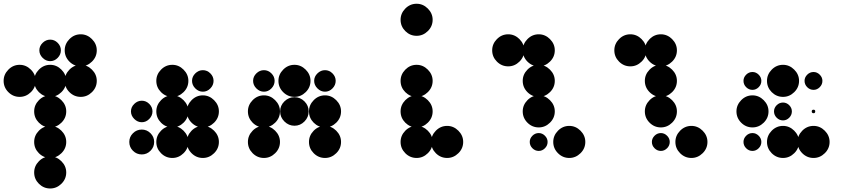

<svg xmlns="http://www.w3.org/2000/svg" viewBox="-24 -858 4711 1048"><path d="M250 -4.2Q285 -4.2 311.2 22.1Q337.5 48.3 337.5 83.3Q337.5 119.2 311.2 145Q285 170.8 250 170.8Q214.2 170.8 188.3 145Q162.5 119.2 162.5 83.3Q162.5 48.3 188.3 22.1Q214.2 -4.2 250 -4.2ZM250 -170.8Q285 -170.8 311.2 -144.6Q337.5 -118.3 337.5 -83.3Q337.5 -47.5 311.2 -21.7Q285 4.2 250 4.2Q214.2 4.2 188.3 -21.7Q162.5 -47.5 162.5 -83.3Q162.5 -118.3 188.3 -144.6Q214.2 -170.8 250 -170.8ZM250 -337.5Q285 -337.5 311.2 -311.2Q337.5 -285 337.5 -250Q337.5 -214.2 311.2 -188.3Q285 -162.5 250 -162.5Q214.2 -162.5 188.3 -188.3Q162.5 -214.2 162.5 -250Q162.5 -285 188.3 -311.2Q214.2 -337.5 250 -337.5ZM416.7 -504.2Q451.7 -504.2 477.9 -477.9Q504.2 -451.7 504.2 -416.7Q504.2 -380.8 477.9 -355Q451.7 -329.2 416.7 -329.2Q380.8 -329.2 355 -355Q329.2 -380.8 329.2 -416.7Q329.2 -451.7 355 -477.9Q380.8 -504.2 416.7 -504.2ZM250 -504.2Q285 -504.2 311.2 -477.9Q337.5 -451.7 337.5 -416.7Q337.5 -380.8 311.2 -355Q285 -329.2 250 -329.2Q214.2 -329.2 188.3 -355Q162.5 -380.8 162.5 -416.7Q162.5 -451.7 188.3 -477.9Q214.2 -504.2 250 -504.2ZM83.3 -504.2Q118.3 -504.2 144.6 -477.9Q170.8 -451.7 170.8 -416.7Q170.8 -380.8 144.6 -355Q118.3 -329.2 83.3 -329.2Q47.5 -329.2 21.7 -355Q-4.2 -380.8 -4.2 -416.7Q-4.2 -451.7 21.7 -477.9Q47.5 -504.2 83.3 -504.2ZM416.7 -670.8Q451.7 -670.8 477.9 -644.6Q504.2 -618.3 504.2 -583.3Q504.2 -547.5 477.9 -521.7Q451.7 -495.8 416.7 -495.8Q380.8 -495.8 355 -521.7Q329.2 -547.5 329.2 -583.3Q329.2 -618.3 355 -644.6Q380.8 -670.8 416.7 -670.8ZM208.8 -624.2Q226.7 -641.7 250 -641.7Q273.3 -641.7 290.8 -624.2Q308.3 -606.7 308.3 -583.3Q308.3 -560 290.8 -542.1Q273.3 -524.2 250 -524.2Q226.7 -524.2 208.8 -542.1Q190.8 -560 190.8 -583.3Q190.8 -606.7 208.8 -624.2Z M1083.3 -170.8Q1118.3 -170.8 1144.6 -144.6Q1170.8 -118.3 1170.8 -83.3Q1170.8 -47.5 1144.6 -21.7Q1118.3 4.2 1083.3 4.2Q1047.5 4.2 1021.7 -21.7Q995.8 -47.5 995.8 -83.3Q995.8 -118.3 1021.7 -144.6Q1047.5 -170.8 1083.3 -170.8ZM916.7 -170.8Q951.7 -170.8 977.9 -144.6Q1004.2 -118.3 1004.2 -83.3Q1004.2 -47.5 977.9 -21.7Q951.7 4.2 916.7 4.2Q880.8 4.2 855 -21.7Q829.2 -47.5 829.2 -83.3Q829.2 -118.3 855 -144.6Q880.8 -170.8 916.7 -170.8ZM750 -150.8Q777.5 -150.8 797.5 -130.8Q817.5 -110.8 817.5 -83.3Q817.5 -55 797.5 -35Q777.5 -15 750 -15Q721.7 -15 701.7 -35Q681.7 -55 681.7 -83.3Q681.7 -110.8 701.7 -130.8Q721.7 -150.8 750 -150.8ZM1083.3 -337.5Q1118.3 -337.5 1144.6 -311.2Q1170.8 -285 1170.8 -250Q1170.8 -214.2 1144.6 -188.3Q1118.3 -162.5 1083.3 -162.5Q1047.5 -162.5 1021.7 -188.3Q995.8 -214.2 995.8 -250Q995.8 -285 1021.7 -311.2Q1047.5 -337.5 1083.3 -337.5ZM916.7 -337.5Q951.7 -337.5 977.9 -311.2Q1004.2 -285 1004.2 -250Q1004.2 -214.2 977.9 -188.3Q951.7 -162.5 916.7 -162.5Q880.8 -162.5 855 -188.3Q829.2 -214.2 829.2 -250Q829.2 -285 855 -311.2Q880.8 -337.5 916.7 -337.5ZM708.8 -290.8Q726.7 -308.3 750 -308.3Q773.3 -308.3 790.8 -290.8Q808.3 -273.3 808.3 -250Q808.3 -226.7 790.8 -208.8Q773.3 -190.8 750 -190.8Q726.7 -190.8 708.8 -208.8Q690.8 -226.7 690.8 -250Q690.8 -273.3 708.8 -290.8ZM1042.1 -457.5Q1060 -475 1083.3 -475Q1106.7 -475 1124.2 -457.5Q1141.7 -440 1141.7 -416.7Q1141.7 -393.3 1124.2 -375.4Q1106.7 -357.5 1083.3 -357.5Q1060 -357.5 1042.1 -375.4Q1024.2 -393.3 1024.2 -416.7Q1024.2 -440 1042.1 -457.5ZM916.7 -504.2Q951.7 -504.2 977.9 -477.9Q1004.2 -451.7 1004.2 -416.7Q1004.2 -380.8 977.9 -355Q951.7 -329.2 916.7 -329.2Q880.8 -329.2 855 -355Q829.2 -380.8 829.2 -416.7Q829.2 -451.7 855 -477.9Q880.8 -504.2 916.7 -504.2Z M1750 -170.8Q1785 -170.8 1811.3 -144.6Q1837.5 -118.3 1837.5 -83.3Q1837.5 -47.5 1811.3 -21.7Q1785 4.2 1750 4.2Q1714.2 4.2 1688.3 -21.7Q1662.5 -47.5 1662.5 -83.3Q1662.5 -118.3 1688.3 -144.6Q1714.2 -170.8 1750 -170.8ZM1416.7 -170.8Q1451.7 -170.8 1477.9 -144.6Q1504.2 -118.3 1504.2 -83.3Q1504.2 -47.5 1477.9 -21.7Q1451.7 4.2 1416.7 4.2Q1380.8 4.2 1355 -21.7Q1329.2 -47.5 1329.2 -83.3Q1329.2 -118.3 1355 -144.6Q1380.8 -170.8 1416.7 -170.8ZM1750 -337.5Q1785 -337.5 1811.3 -311.2Q1837.5 -285 1837.5 -250Q1837.5 -214.2 1811.3 -188.3Q1785 -162.5 1750 -162.5Q1714.2 -162.5 1688.3 -188.3Q1662.5 -214.2 1662.5 -250Q1662.5 -285 1688.3 -311.2Q1714.2 -337.5 1750 -337.5ZM1528.3 -304.6Q1551.7 -327.5 1583.3 -327.5Q1615 -327.5 1637.9 -304.6Q1660.8 -281.7 1660.8 -250Q1660.8 -218.3 1637.9 -195Q1615 -171.7 1583.3 -171.7Q1551.7 -171.7 1528.3 -195Q1505 -218.3 1505 -250Q1505 -281.7 1528.3 -304.6ZM1416.7 -337.5Q1451.7 -337.5 1477.9 -311.2Q1504.2 -285 1504.2 -250Q1504.2 -214.2 1477.9 -188.3Q1451.7 -162.5 1416.7 -162.5Q1380.8 -162.5 1355 -188.3Q1329.2 -214.2 1329.2 -250Q1329.2 -285 1355 -311.2Q1380.8 -337.5 1416.7 -337.5ZM1708.8 -457.5Q1726.7 -475 1750 -475Q1773.3 -475 1790.8 -457.5Q1808.3 -440 1808.3 -416.7Q1808.3 -393.3 1790.8 -375.4Q1773.3 -357.5 1750 -357.5Q1726.7 -357.5 1708.8 -375.4Q1690.8 -393.3 1690.8 -416.7Q1690.8 -440 1708.8 -457.5ZM1583.3 -504.2Q1618.3 -504.2 1644.6 -477.9Q1670.8 -451.7 1670.8 -416.7Q1670.8 -380.8 1644.6 -355Q1618.3 -329.2 1583.3 -329.2Q1547.5 -329.2 1521.7 -355Q1495.8 -380.8 1495.8 -416.7Q1495.8 -451.7 1521.7 -477.9Q1547.5 -504.2 1583.3 -504.2ZM1375.4 -457.5Q1393.3 -475 1416.7 -475Q1440 -475 1457.5 -457.5Q1475 -440 1475 -416.7Q1475 -393.3 1457.5 -375.4Q1440 -357.5 1416.7 -357.5Q1393.3 -357.5 1375.4 -375.4Q1357.5 -393.3 1357.5 -416.7Q1357.5 -440 1375.4 -457.5Z M2416.7 -170.8Q2451.7 -170.8 2477.9 -144.6Q2504.2 -118.3 2504.2 -83.3Q2504.2 -47.5 2477.9 -21.7Q2451.7 4.2 2416.7 4.2Q2380.8 4.2 2355 -21.7Q2329.2 -47.5 2329.2 -83.3Q2329.2 -118.3 2355 -144.6Q2380.8 -170.8 2416.7 -170.8ZM2250 -170.8Q2285 -170.8 2311.2 -144.6Q2337.5 -118.3 2337.5 -83.3Q2337.5 -47.5 2311.2 -21.7Q2285 4.2 2250 4.2Q2214.2 4.2 2188.3 -21.7Q2162.5 -47.5 2162.5 -83.3Q2162.5 -118.3 2188.3 -144.6Q2214.2 -170.8 2250 -170.8ZM2250 -337.5Q2285 -337.5 2311.2 -311.2Q2337.5 -285 2337.5 -250Q2337.5 -214.2 2311.2 -188.3Q2285 -162.5 2250 -162.5Q2214.2 -162.5 2188.3 -188.3Q2162.5 -214.2 2162.5 -250Q2162.5 -285 2188.3 -311.2Q2214.2 -337.5 2250 -337.5ZM2250 -504.2Q2285 -504.2 2311.2 -477.9Q2337.5 -451.7 2337.5 -416.7Q2337.5 -380.8 2311.2 -355Q2285 -329.2 2250 -329.2Q2214.2 -329.2 2188.3 -355Q2162.5 -380.8 2162.5 -416.7Q2162.5 -451.7 2188.3 -477.9Q2214.2 -504.2 2250 -504.2ZM2250 -837.5Q2285 -837.5 2311.2 -811.3Q2337.5 -785 2337.5 -750Q2337.5 -714.2 2311.2 -688.3Q2285 -662.5 2250 -662.5Q2214.2 -662.5 2188.3 -688.3Q2162.5 -714.2 2162.5 -750Q2162.5 -785 2188.3 -811.3Q2214.2 -837.5 2250 -837.5Z M3083.3 -170.8Q3118.3 -170.8 3144.6 -144.6Q3170.8 -118.3 3170.8 -83.3Q3170.8 -47.5 3144.6 -21.7Q3118.3 4.2 3083.3 4.2Q3047.5 4.2 3021.7 -21.7Q2995.8 -47.5 2995.8 -83.3Q2995.8 -118.3 3021.7 -144.6Q3047.5 -170.8 3083.3 -170.8ZM2916.7 -131.7Q2935.8 -131.7 2950.4 -117.1Q2965 -102.5 2965 -83.3Q2965 -63.3 2950.4 -48.8Q2935.8 -34.2 2916.7 -34.2Q2896.7 -34.2 2882.1 -48.8Q2867.5 -63.3 2867.5 -83.3Q2867.5 -102.5 2882.1 -117.1Q2896.7 -131.7 2916.7 -131.7ZM2916.7 -337.5Q2951.7 -337.5 2977.9 -311.2Q3004.2 -285 3004.2 -250Q3004.2 -214.2 2977.9 -188.3Q2951.7 -162.5 2916.7 -162.5Q2880.8 -162.5 2855 -188.3Q2829.2 -214.2 2829.2 -250Q2829.2 -285 2855 -311.2Q2880.8 -337.5 2916.7 -337.5ZM2916.7 -504.2Q2951.7 -504.2 2977.9 -477.9Q3004.2 -451.7 3004.2 -416.7Q3004.2 -380.8 2977.9 -355Q2951.7 -329.2 2916.7 -329.2Q2880.8 -329.2 2855 -355Q2829.2 -380.8 2829.2 -416.7Q2829.2 -451.7 2855 -477.9Q2880.8 -504.2 2916.7 -504.2ZM2916.7 -670.8Q2951.7 -670.8 2977.9 -644.6Q3004.2 -618.3 3004.2 -583.3Q3004.2 -547.5 2977.9 -521.7Q2951.7 -495.8 2916.7 -495.8Q2880.8 -495.8 2855 -521.7Q2829.2 -547.5 2829.2 -583.3Q2829.2 -618.3 2855 -644.6Q2880.8 -670.8 2916.7 -670.8ZM2750 -670.8Q2785 -670.8 2811.3 -644.6Q2837.5 -618.3 2837.5 -583.3Q2837.5 -547.5 2811.3 -521.7Q2785 -495.8 2750 -495.8Q2714.2 -495.8 2688.3 -521.7Q2662.5 -547.5 2662.5 -583.3Q2662.5 -618.3 2688.3 -644.6Q2714.2 -670.8 2750 -670.8Z M3750 -170.8Q3785 -170.8 3811.3 -144.6Q3837.5 -118.3 3837.5 -83.3Q3837.5 -47.5 3811.3 -21.7Q3785 4.2 3750 4.2Q3714.2 4.2 3688.3 -21.7Q3662.5 -47.5 3662.5 -83.3Q3662.5 -118.3 3688.3 -144.6Q3714.2 -170.8 3750 -170.8ZM3583.3 -131.7Q3602.5 -131.7 3617.1 -117.1Q3631.7 -102.5 3631.7 -83.3Q3631.7 -63.3 3617.1 -48.8Q3602.5 -34.2 3583.3 -34.2Q3563.3 -34.2 3548.8 -48.8Q3534.2 -63.3 3534.2 -83.3Q3534.2 -102.5 3548.8 -117.1Q3563.3 -131.7 3583.3 -131.7ZM3583.3 -337.5Q3618.3 -337.5 3644.6 -311.2Q3670.8 -285 3670.8 -250Q3670.8 -214.2 3644.6 -188.3Q3618.3 -162.5 3583.3 -162.5Q3547.5 -162.5 3521.7 -188.3Q3495.8 -214.2 3495.8 -250Q3495.8 -285 3521.7 -311.2Q3547.5 -337.5 3583.3 -337.5ZM3583.3 -504.2Q3618.3 -504.2 3644.6 -477.9Q3670.8 -451.7 3670.8 -416.7Q3670.8 -380.8 3644.6 -355Q3618.3 -329.2 3583.3 -329.2Q3547.5 -329.2 3521.7 -355Q3495.8 -380.8 3495.8 -416.7Q3495.8 -451.7 3521.7 -477.9Q3547.5 -504.2 3583.3 -504.2ZM3583.3 -670.8Q3618.3 -670.8 3644.6 -644.6Q3670.8 -618.3 3670.8 -583.3Q3670.8 -547.5 3644.6 -521.7Q3618.3 -495.8 3583.3 -495.8Q3547.5 -495.8 3521.7 -521.7Q3495.8 -547.5 3495.8 -583.3Q3495.8 -618.3 3521.7 -644.6Q3547.5 -670.8 3583.3 -670.8ZM3416.7 -670.8Q3451.7 -670.8 3477.9 -644.6Q3504.2 -618.3 3504.2 -583.3Q3504.2 -547.5 3477.9 -521.7Q3451.7 -495.8 3416.7 -495.8Q3380.8 -495.8 3355 -521.7Q3329.2 -547.5 3329.2 -583.3Q3329.2 -618.3 3355 -644.6Q3380.8 -670.8 3416.7 -670.8Z M4416.7 -170.8Q4451.7 -170.8 4477.9 -144.6Q4504.2 -118.3 4504.2 -83.3Q4504.2 -47.5 4477.9 -21.7Q4451.7 4.2 4416.7 4.2Q4380.8 4.2 4355 -21.7Q4329.2 -47.5 4329.2 -83.3Q4329.2 -118.3 4355 -144.6Q4380.8 -170.8 4416.7 -170.8ZM4250 -170.8Q4285 -170.8 4311.2 -144.6Q4337.5 -118.3 4337.5 -83.3Q4337.5 -47.5 4311.2 -21.7Q4285 4.2 4250 4.2Q4214.2 4.2 4188.3 -21.7Q4162.5 -47.5 4162.5 -83.3Q4162.5 -118.3 4188.3 -144.6Q4214.2 -170.8 4250 -170.8ZM4083.3 -131.7Q4102.5 -131.7 4117.1 -117.1Q4131.7 -102.5 4131.7 -83.3Q4131.7 -63.3 4117.1 -48.8Q4102.5 -34.2 4083.3 -34.2Q4063.3 -34.2 4048.8 -48.8Q4034.2 -63.3 4034.2 -83.3Q4034.2 -102.5 4048.8 -117.1Q4063.3 -131.7 4083.3 -131.7ZM4250 -92.5Q4259.2 -92.5 4259.2 -83.3Q4259.2 -73.3 4250 -73.3Q4240 -73.3 4240 -83.3Q4240 -92.5 4250 -92.5ZM4083.3 -131.7Q4102.5 -131.7 4117.1 -117.1Q4131.7 -102.5 4131.7 -83.3Q4131.7 -63.3 4117.1 -48.8Q4102.5 -34.2 4083.3 -34.2Q4063.3 -34.2 4048.8 -48.8Q4034.2 -63.3 4034.2 -83.3Q4034.2 -102.5 4048.8 -117.1Q4063.3 -131.7 4083.3 -131.7ZM4416.7 -259.2Q4425.8 -259.2 4425.8 -250Q4425.8 -240 4416.7 -240Q4406.7 -240 4406.7 -250Q4406.7 -259.2 4416.7 -259.2ZM4250 -298.3Q4269.2 -298.3 4283.8 -283.8Q4298.3 -269.2 4298.3 -250Q4298.3 -230 4283.8 -215.4Q4269.2 -200.8 4250 -200.8Q4230 -200.8 4215.4 -215.4Q4200.8 -230 4200.8 -250Q4200.8 -269.2 4215.4 -283.8Q4230 -298.3 4250 -298.3ZM4083.3 -337.5Q4118.3 -337.5 4144.6 -311.2Q4170.8 -285 4170.8 -250Q4170.8 -214.2 4144.6 -188.3Q4118.3 -162.5 4083.3 -162.5Q4047.5 -162.5 4021.7 -188.3Q3995.8 -214.2 3995.8 -250Q3995.8 -285 4021.7 -311.2Q4047.5 -337.5 4083.3 -337.5ZM4416.7 -465Q4435.8 -465 4450.4 -450.4Q4465 -435.8 4465 -416.7Q4465 -396.7 4450.4 -382.1Q4435.8 -367.5 4416.7 -367.5Q4396.7 -367.5 4382.1 -382.1Q4367.5 -396.7 4367.5 -416.7Q4367.5 -435.8 4382.1 -450.4Q4396.7 -465 4416.7 -465ZM4250 -504.2Q4285 -504.2 4311.2 -477.9Q4337.5 -451.7 4337.5 -416.7Q4337.5 -380.8 4311.2 -355Q4285 -329.2 4250 -329.2Q4214.2 -329.2 4188.3 -355Q4162.5 -380.8 4162.5 -416.7Q4162.5 -451.7 4188.3 -477.9Q4214.2 -504.2 4250 -504.2ZM4083.3 -465Q4102.5 -465 4117.1 -450.4Q4131.7 -435.8 4131.7 -416.7Q4131.7 -396.7 4117.1 -382.1Q4102.5 -367.5 4083.3 -367.5Q4063.3 -367.5 4048.8 -382.1Q4034.2 -396.7 4034.2 -416.7Q4034.2 -435.8 4048.8 -450.4Q4063.3 -465 4083.3 -465Z"/></svg>

Font: 0xA000-Dots-Mono
Style: Dots-Mono
Weight: 400
Version: Version 0.1